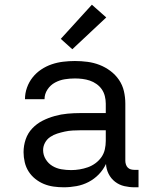

<svg xmlns="http://www.w3.org/2000/svg" viewBox="-20 -787 640 815"><path d="M251 8Q229 8 207.5 5Q186 2 166.5 -6Q147 -14 130 -27.5Q113 -41 101.5 -59Q90 -77 85 -98.5Q80 -120 80 -141Q80 -169 89 -195.5Q98 -222 117 -242Q136 -262 160.5 -274.5Q185 -287 212 -294.5Q239 -302 266.5 -304.5Q294 -307 321 -307H429V-347Q429 -363 425 -379Q421 -395 412 -408Q403 -421 389.5 -430.5Q376 -440 361 -445Q346 -450 330 -452Q314 -454 298 -454Q276 -454 254.5 -450.5Q233 -447 213.5 -436.5Q194 -426 181.5 -407Q169 -388 169 -366H86Q86 -391 94.5 -415Q103 -439 118.5 -458.5Q134 -478 155 -492Q176 -506 199.5 -514Q223 -522 248 -525Q273 -528 298 -528Q325 -528 351.5 -524.5Q378 -521 402.5 -511.5Q427 -502 448.5 -486Q470 -470 485 -448Q500 -426 506 -400Q512 -374 512 -347V-104Q512 -97 514.5 -89Q517 -81 522.5 -75.5Q528 -70 535.5 -68Q543 -66 551 -66H568V8H551Q529 8 507.5 3Q486 -2 468.5 -15.5Q451 -29 441 -49Q431 -69 430 -91Q418 -66 399 -46.5Q380 -27 356 -14.5Q332 -2 305 3Q278 8 251 8ZM282 -65Q300 -65 318 -68Q336 -71 353 -77Q370 -83 385 -94Q400 -105 410.5 -120Q421 -135 425 -153Q429 -171 429 -189V-234H321Q305 -234 288 -233Q271 -232 255 -228.5Q239 -225 223 -220Q207 -215 193 -205.5Q179 -196 171 -181Q163 -166 163 -150Q163 -129 174 -111Q185 -93 202.5 -82.5Q220 -72 240.5 -68.5Q261 -65 282 -65ZM287 -578 238 -622 370 -767 431 -713Z"/></svg>

Font: Nova
Style: Regular
Weight: 400
Monospace: yes
Designer: Belleve Invis
Foundry: Belleve Invis
Version: Version 24.1.4; ttfautohint (v1.8.4)